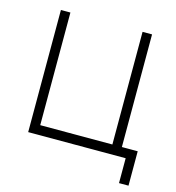

<svg xmlns="http://www.w3.org/2000/svg" viewBox="-99 -625 751 820"><g transform="rotate(15 276.5 -215.0)"><path d="M501 110V0H70V-540H112V-42H431V-540H473V-42H543V110Z"/></g></svg>

Font: Vela Sans GX ExtLt
Style: Regular
Weight: 200
Designer: Principal design: Mikhail Sharanda - project Manrope.
Design modification: Ravid Balaliev
Foundry: Mikhail Sharanda
Version: Version 1.001